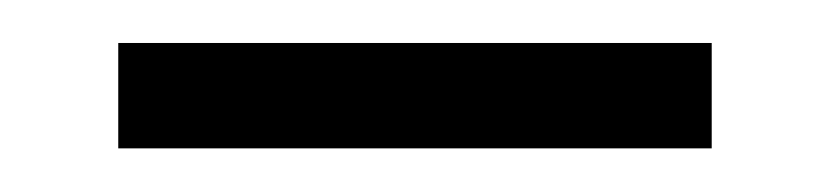

<svg xmlns="http://www.w3.org/2000/svg" viewBox="-20 -673 380 88"><path d="M34.2 -605V-653.3H306.2V-605Z"/></svg>

Font: Ride Light
Style: Regular
Weight: 300
Version: Version 3.000